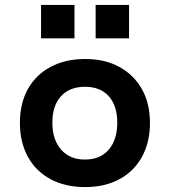

<svg xmlns="http://www.w3.org/2000/svg" viewBox="-20 -751 691 781"><path d="M326 10Q245 10 185 -22.5Q125 -55 93 -114Q61 -173 61 -251Q61 -330 93 -388Q125 -446 185 -478.5Q245 -511 326 -511Q407 -511 466 -478.5Q525 -446 557.5 -388Q590 -330 590 -251Q590 -173 558 -114Q526 -55 466.5 -22.5Q407 10 326 10ZM325 -102Q388 -102 422.5 -142.5Q457 -183 457 -252Q457 -321 422.5 -359.5Q388 -398 326 -398Q263 -398 228 -359.5Q193 -321 193 -252Q193 -183 228.5 -142.5Q264 -102 325 -102ZM369 -595V-731H505V-595ZM147 -595V-731H283V-595Z"/></svg>

Font: Nunito Sans 7pt
Style: Bold
Weight: 700
Designer: Vernon Adams
Foundry: Vernon Adams
Version: Version 3.101;gftools[0.9.27]